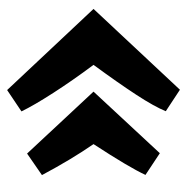

<svg xmlns="http://www.w3.org/2000/svg" viewBox="-13 -493 522 536"><g transform="rotate(90 248.0 -225.0)"><path d="M291 -23.9 231.4 16.1 4.9 -225.1 230.5 -466.3 290.5 -426.8Q277.3 -394.5 244.6 -344.5Q211.9 -294.4 161.1 -225.1Q205.1 -166 239.5 -112.5Q273.9 -59.1 291 -23.9ZM468.8 -81.1 408.7 -39.6 235.8 -225.1 407.7 -410.2 468.3 -370.1Q446.8 -323.7 382.3 -225.1Q424.8 -163.6 468.8 -81.1Z"/></g></svg>

Font: Vesper Libre Heavy
Style: Regular
Weight: 900
Designer: Robert Keller & Kimya Gandhi
Foundry: Mota Italic
Version: Version 1.058